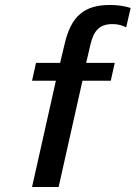

<svg xmlns="http://www.w3.org/2000/svg" viewBox="-20 -753 546 773"><path d="M109 -428H205L109 0H216L312 -428H426L442 -500H327L344 -573C357 -629 380 -656 433 -656C452 -656 471 -652 488 -643L506 -721C480 -729 453 -733 423 -733C320 -733 266 -689 240 -575L222 -500H125Z"/></svg>

Font: Perun Medium Italic
Style: Regular
Weight: 500
Italic angle: -12°
Foundry: Copyright (c) Stefan Peev, Context Ltd, 2016
Version: Version 1.026